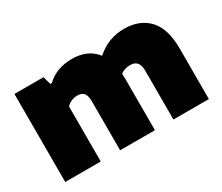

<svg xmlns="http://www.w3.org/2000/svg" viewBox="-100 -799 1200 1039"><g transform="rotate(-30 500.0 -279.5)"><path d="M951 -316V0H729.5V-303.5Q729.5 -341 715 -356.8Q700.5 -372.5 674 -372.5Q636.5 -372.5 613 -353Q614 -333 614 -321.5V0H396.5V-303.5Q396.5 -341.5 383.8 -357Q371 -372.5 344.5 -372.5Q323 -372.5 304.8 -364.5Q286.5 -356.5 275.5 -343.5V0H53.5V-550H235L249 -500H258.5Q287.5 -528.5 327.8 -543.8Q368 -559 418 -559Q465.5 -559 503.8 -542.2Q542 -525.5 568 -491.5Q605.5 -526 650 -542.5Q694.5 -559 742 -559Q839 -559 895 -499.8Q951 -440.5 951 -316Z"/></g></svg>

Font: Encode Sans Semi Expanded Black
Style: Regular
Weight: 900
Width: 6
Designer: Multiple Designers
Foundry: Impallari Type
Version: Version 2.000